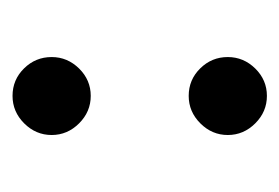

<svg xmlns="http://www.w3.org/2000/svg" viewBox="-91 -366 456 314"><g transform="rotate(-90 137.0 -209.0)"><path d="M137.2 -416.5Q163.6 -416.5 182.1 -397.7Q200.7 -378.9 200.7 -352.5Q200.7 -326.7 181.9 -307.6Q163.1 -288.6 137.2 -288.6Q111.3 -288.6 92.3 -307.6Q73.2 -326.7 73.2 -352.5Q73.2 -378.4 92.3 -397.5Q111.3 -416.5 137.2 -416.5ZM137.2 -128.4Q163.6 -128.4 182.1 -109.6Q200.7 -90.8 200.7 -64.5Q200.7 -38.6 181.9 -19.5Q163.1 -0.5 137.2 -0.5Q111.3 -0.5 92.3 -19.5Q73.2 -38.6 73.2 -64.5Q73.2 -90.3 92.3 -109.4Q111.3 -128.4 137.2 -128.4Z"/></g></svg>

Font: Shl
Style: Regular
Weight: 400
Foundry: Saber Rastikerdar (saber.rastikerdar@gmail.com)
Version: Version 3.4.0